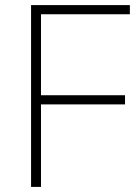

<svg xmlns="http://www.w3.org/2000/svg" viewBox="-20 -734 537 754"><path d="M141 0V-324H471V-360H141V-678H490V-714H102V0Z"/></svg>

Font: Noto Sans Lao ExtraLight
Style: Regular
Weight: 200
Designer: Monotype Design Team
Foundry: Monotype Imaging Inc.
Version: Version 2.003